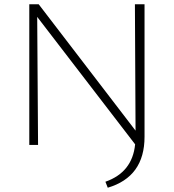

<svg xmlns="http://www.w3.org/2000/svg" viewBox="-20 -678 813 898"><path d="M611 -658H656V-38Q656 149 484 200L473 172Q599 128 612 -3L154 -599L158 0H117V-658H161L614 -67Z"/></svg>

Font: EauTest Light
Style: Regular
Weight: 300
Designer: Christian Thalmann (Catharsis Fonts)
Version: Version 0.001;PS 000.001;hotconv 1.0.88;makeotf.lib2.5.64775